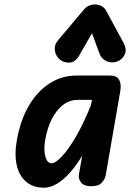

<svg xmlns="http://www.w3.org/2000/svg" viewBox="-20 -842 608 868"><path d="M178.5 6.5Q130.5 6.5 98.8 -19.8Q67 -46 55.8 -94.8Q44.5 -143.5 56.5 -210Q72.5 -299.5 110.8 -364.5Q149 -429.5 204.2 -465Q259.5 -500.5 326 -500.5H477.5Q508 -500.5 518.8 -480.8Q529.5 -461 523.5 -428.5L457.5 -47.5Q455 -34 441 -17Q427 0 391 0Q360 0 346.5 -17Q333 -34 337 -55L351.5 -138Q324.5 -93 295.2 -60.5Q266 -28 236.8 -10.8Q207.5 6.5 178.5 6.5ZM212.5 -104Q231 -104 260.2 -135.2Q289.5 -166.5 323.8 -225.2Q358 -284 391 -366.5L396 -390.5H330Q295 -390.5 265.5 -368Q236 -345.5 215 -305.2Q194 -265 184.5 -210.5Q176.5 -163 185.2 -133.5Q194 -104 212.5 -104ZM507 -563Q482.5 -555.5 460.5 -566Q438.5 -576.5 430 -599L396 -692L339.5 -593.5Q321 -560 294.2 -559Q267.5 -558 248.5 -574.5Q230 -592 227.8 -616.2Q225.5 -640.5 242 -659.5L360 -799.5Q370.5 -812 383.2 -817Q396 -822 408.5 -822Q423 -822 437.2 -815.5Q451.5 -809 460.5 -792.5L537 -651Q555.5 -617.5 543.2 -594Q531 -570.5 507 -563Z"/></svg>

Font: Edu AU VIC WA NT Pre SemiBold
Style: Regular
Weight: 600
Designer: Tina and Corey Anderson, Eben Sorkin, Mirko Velimirovic
Foundry: Google for Education
Version: Version 1.001